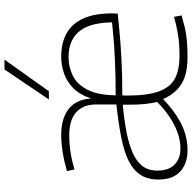

<svg xmlns="http://www.w3.org/2000/svg" viewBox="-20 -810 840 839"><g transform="rotate(-90 399.5 -390.0)"><path d="M162 10Q105 10 70 -22Q35 -54 35 -117Q35 -165 56 -196.5Q77 -228 118 -248Q159 -268 220.5 -280Q282 -292 363 -301V-390Q363 -445 329.5 -476Q296 -507 228 -507Q208 -507 184.5 -505Q161 -503 135 -498Q109 -493 79 -484L72 -517Q113 -529 153.5 -535.5Q194 -542 229 -542Q267 -542 295.5 -533.5Q324 -525 344.5 -508.5Q365 -492 376 -468Q387 -444 389 -413H390Q406 -462 435 -490Q464 -518 499.5 -530Q535 -542 572 -542Q632 -542 674 -518.5Q716 -495 738.5 -446Q761 -397 761 -320Q761 -312 760.5 -306Q760 -300 760 -295Q736 -293 687 -288Q638 -283 566.5 -279Q495 -275 403 -275Q402 -271 402 -264Q402 -257 402 -252Q402 -163 421 -113Q440 -63 478.5 -44Q517 -25 574 -25Q628 -25 670 -32Q712 -39 746 -49L752 -16Q728 -9 701.5 -2.5Q675 4 642.5 7Q610 10 571 10Q522 10 487 -1Q452 -12 427.5 -36Q403 -60 387 -96H386Q365 -76 340.5 -57Q316 -38 288 -22.5Q260 -7 228.5 1.5Q197 10 162 10ZM170 -21Q207 -21 244 -35Q281 -49 315 -73Q349 -97 374 -123Q368 -147 365 -177Q362 -207 362 -245Q362 -252 362 -259Q362 -266 362 -273Q297 -267 244.5 -257Q192 -247 153.5 -230.5Q115 -214 94.5 -188Q74 -162 74 -122Q74 -72 100.5 -46.5Q127 -21 170 -21ZM403 -304Q483 -304 549.5 -307Q616 -310 661 -314Q706 -318 722 -320Q721 -384 704 -426Q687 -468 653 -489Q619 -510 569 -510Q529 -510 491 -492.5Q453 -475 428.5 -429.5Q404 -384 403 -304ZM385 -596 516 -790H559L421 -596Z"/></g></svg>

Font: Georama ExtraLight
Style: Regular
Weight: 250
Version: Version 1.001